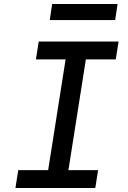

<svg xmlns="http://www.w3.org/2000/svg" viewBox="-20 -937 640 957"><path d="M57 0 71 -89H220L307 -641H159L173 -730H571L557 -641H408L321 -89H469L455 0ZM228 -837 240 -917H566L554 -837Z"/></svg>

Font: JetBrains Mono NL Medium
Style: Italic
Weight: 500
Italic angle: -9°
Monospace: yes
Designer: Philipp Nurullin, Konstantin Bulenkov
Foundry: JetBrains
Version: Version 2.305; ttfautohint (v1.8.4.7-5d5b)